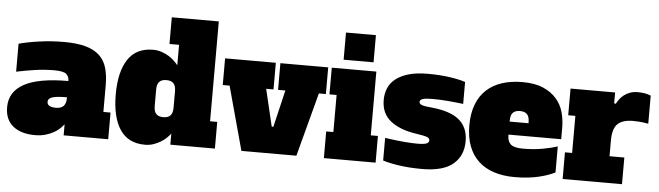

<svg xmlns="http://www.w3.org/2000/svg" viewBox="-49 -970 4036 1176"><g transform="rotate(5 1969.5 -382.0)"><path d="M368 -68Q359 -56 344 -41.5Q329 -27 307.5 -15Q286 -3 257.5 5.5Q229 14 193 14Q106 14 57 -26Q8 -66 8 -142Q8 -237 96.5 -285.5Q185 -334 368 -334Q368 -362 350 -377Q332 -392 276 -392Q216 -392 155.5 -383Q95 -374 44 -363V-535Q95 -549 169 -559.5Q243 -570 321 -570Q401 -570 454.5 -555Q508 -540 540 -509.5Q572 -479 585 -433.5Q598 -388 598 -328V-164H642V0H368ZM368 -234Q306 -234 279 -225.5Q252 -217 252 -196Q252 -164 307 -164Q368 -164 368 -228Z M1024 -614H965V-778H1254V-164H1298V0H1024V-68Q1015 -56 1000 -41.5Q985 -27 965.5 -15Q946 -3 921.5 5.5Q897 14 869 14Q765 14 714.5 -62.5Q664 -139 664 -278Q664 -417 714.5 -493.5Q765 -570 869 -570Q897 -570 921.5 -561.5Q946 -553 965.5 -541Q985 -529 1000 -514.5Q1015 -500 1024 -488ZM908 -228Q908 -194 922.5 -179Q937 -164 966 -164Q995 -164 1009.5 -179Q1024 -194 1024 -228V-328Q1024 -362 1009.5 -377Q995 -392 966 -392Q937 -392 922.5 -377Q908 -362 908 -328Z M1624 -556V-392H1579L1633 -164H1643L1697 -392H1652V-556H1946V-392H1903L1799 0H1461L1354 -392H1312V-556Z M2242 -164H2286V0H1968V-164H2012V-392H1968V-556H2242ZM2036 -778H2220V-611H2036Z M2331 -156Q2406 -145 2454 -141.5Q2502 -138 2530 -138Q2574 -138 2588 -145Q2602 -152 2602 -164Q2602 -177 2587 -183.5Q2572 -190 2525 -197Q2421 -211 2361.5 -257Q2302 -303 2302 -387Q2302 -426 2316 -459.5Q2330 -493 2361 -517.5Q2392 -542 2440.5 -556Q2489 -570 2557 -570Q2631 -570 2690.5 -561.5Q2750 -553 2789 -540V-405Q2741 -411 2692 -415Q2643 -419 2599 -419Q2557 -419 2539.5 -413Q2522 -407 2522 -395Q2522 -389 2525 -384.5Q2528 -380 2536.5 -376.5Q2545 -373 2560 -370.5Q2575 -368 2598 -366Q2714 -355 2769 -309Q2824 -263 2824 -178Q2824 -89 2763 -37.5Q2702 14 2572 14Q2496 14 2433.5 5Q2371 -4 2331 -17Z M3140 -570Q3217 -570 3268 -547.5Q3319 -525 3350 -489Q3381 -453 3393.5 -407Q3406 -361 3406 -314V-242H3082V-236Q3082 -200 3102.5 -182Q3123 -164 3177 -164Q3243 -164 3298 -174Q3353 -184 3389 -196V-36Q3371 -27 3347.5 -18.5Q3324 -10 3294 -2.5Q3264 5 3226 9.5Q3188 14 3140 14Q3071 14 3015 -4Q2959 -22 2919.5 -58.5Q2880 -95 2859 -149.5Q2838 -204 2838 -278Q2838 -351 2859 -406Q2880 -461 2919.5 -497.5Q2959 -534 3015 -552Q3071 -570 3140 -570ZM3140 -392Q3111 -392 3096.5 -377Q3082 -362 3082 -328V-322H3198V-328Q3198 -362 3183.5 -377Q3169 -392 3140 -392Z M3436 -556H3710V-490L3720 -487Q3727 -501 3738 -516Q3749 -531 3765 -543Q3781 -555 3801.5 -562.5Q3822 -570 3848 -570Q3869 -570 3889 -567Q3909 -564 3929 -556V-383Q3896 -389 3873.5 -390.5Q3851 -392 3836 -392Q3770 -392 3740 -362.5Q3710 -333 3710 -261V-164H3801V0H3436V-164H3480V-392H3436Z"/></g></svg>

Font: Alfa Slab One
Style: Regular
Weight: 400
Designer: JM Sole
Foundry: JM Sole
Version: Version 1.001